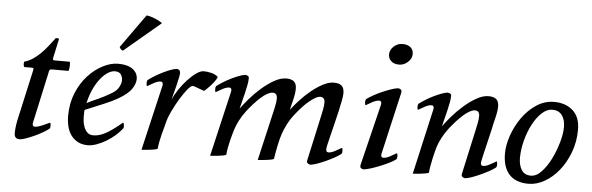

<svg xmlns="http://www.w3.org/2000/svg" viewBox="-47 -872 3208 1040"><g transform="rotate(5 1556.5 -352.0)"><path d="M149 -81Q148 -74 151 -68.5Q154 -63 162 -63Q176 -63 198.5 -72.5Q221 -82 242 -92Q246 -88 246 -76Q246 -68 245 -65Q244 -62 242 -59Q229 -49 207.5 -36.5Q186 -24 162.5 -13.5Q139 -3 118 4.5Q97 12 85 12Q58 12 56.5 -14.5Q55 -41 64 -88L125 -362Q127 -370 127 -375Q127 -380 117 -380H77Q72 -385 72 -396Q72 -407 74 -409Q99 -416 121 -431Q143 -446 162.5 -465.5Q182 -485 199.5 -507.5Q217 -530 233 -551H244Q251 -551 250 -545L228 -443Q224 -430 238 -430H319Q321 -427 321.5 -420.5Q322 -414 321.5 -406.5Q321 -399 320 -391.5Q319 -384 317 -380H225Q217 -380 214 -375Q211 -370 209 -356Z M422 -177Q482 -202 525.5 -220Q569 -238 598 -255Q651 -286 670 -314.5Q689 -343 689 -369Q689 -381 684 -393.5Q679 -406 667 -417Q655 -428 634 -435Q613 -442 581 -442Q542 -442 499 -420Q456 -398 419.5 -358.5Q383 -319 359.5 -262.5Q336 -206 336 -137Q336 -108 342.5 -81Q349 -54 363.5 -33.5Q378 -13 401 -0.5Q424 12 456 12Q477 12 502.5 3Q528 -6 553.5 -21Q579 -36 602 -56Q625 -76 641 -98Q641 -100 641.5 -102Q642 -104 642 -107Q642 -112 640.5 -118.5Q639 -125 636 -127Q584 -83 548.5 -63.5Q513 -44 481 -44Q460 -44 448 -56Q436 -68 429.5 -85.5Q423 -103 421.5 -123Q420 -143 421 -160Q421 -164 421 -168Q421 -172 422 -177ZM429 -215Q441 -266 459 -301Q477 -336 496.5 -358Q516 -380 534.5 -390Q553 -400 567 -400Q590 -400 600 -387Q610 -374 610 -354Q610 -338 598.5 -316.5Q587 -295 558 -279Q521 -257 490 -243.5Q459 -230 429 -215ZM712 -716Q721 -716 732.5 -712.5Q744 -709 756 -704.5Q768 -700 778.5 -694.5Q789 -689 796 -684Q798 -683 798 -681L601 -515Q590 -518 583 -530Q582 -532 582.5 -533Q583 -534 583 -535Z M866 -143Q864 -134 859 -116.5Q854 -99 849 -79Q844 -59 840 -38.5Q836 -18 835 -2Q830 1 817 3.5Q804 6 790 7.5Q776 9 764 10Q752 11 748 11L831 -345Q833 -353 830.5 -359.5Q828 -366 819 -366Q805 -366 785.5 -356Q766 -346 748 -335Q744 -339 744 -351Q744 -359 745 -362Q746 -365 748 -368Q761 -378 781 -390.5Q801 -403 822 -413.5Q843 -424 863.5 -432Q884 -440 900 -442Q906 -442 912.5 -438Q919 -434 920 -420Q920 -414 916 -394Q912 -374 906 -350.5Q900 -327 894.5 -305.5Q889 -284 886 -274Q897 -299 916.5 -328.5Q936 -358 959 -383Q982 -408 1005.5 -425Q1029 -442 1047 -442Q1067 -442 1089 -436.5Q1111 -431 1125 -418Q1123 -409 1112.5 -394.5Q1102 -380 1090 -367Q1078 -354 1068.5 -345Q1059 -336 1058 -336L1000 -357H994Q984 -357 965.5 -334Q947 -311 927 -278Q907 -245 889.5 -208Q872 -171 866 -143Z M1746 -84Q1746 -83 1745.5 -82.5Q1745 -82 1745 -81Q1744 -74 1747 -68.5Q1750 -63 1758 -63Q1772 -63 1791.5 -73Q1811 -83 1829 -94Q1833 -90 1833 -78Q1833 -70 1832 -67Q1831 -64 1829 -61Q1815 -50 1794 -38.5Q1773 -27 1750 -16.5Q1727 -6 1705 2Q1683 10 1667 12Q1661 12 1653 7Q1645 2 1647 -9L1702 -259Q1704 -268 1708.5 -290.5Q1713 -313 1713 -330Q1713 -359 1688 -359Q1676 -359 1659.5 -349.5Q1643 -340 1625 -324.5Q1607 -309 1588.5 -288.5Q1570 -268 1553 -246Q1534 -222 1520 -194Q1506 -166 1498 -143Q1488 -114 1480 -74.5Q1472 -35 1467 -2Q1462 1 1449 3.5Q1436 6 1422 7.5Q1408 9 1396 10Q1384 11 1380 11L1447 -278Q1450 -292 1452 -305.5Q1454 -319 1454 -330Q1454 -359 1429 -359Q1417 -359 1400.5 -350Q1384 -341 1366 -325Q1348 -309 1329.5 -288.5Q1311 -268 1294 -246Q1273 -218 1259.5 -191.5Q1246 -165 1239 -143Q1237 -136 1232 -119.5Q1227 -103 1222 -82.5Q1217 -62 1213 -40.5Q1209 -19 1208 -2Q1203 1 1190 3.5Q1177 6 1163 7.5Q1149 9 1137 10Q1125 11 1121 11L1204 -345Q1206 -353 1203.5 -359.5Q1201 -366 1192 -366Q1178 -366 1158.5 -356Q1139 -346 1121 -335Q1117 -339 1117 -351Q1117 -359 1118 -362Q1119 -365 1121 -368Q1134 -378 1154 -390.5Q1174 -403 1195 -413.5Q1216 -424 1236.5 -432Q1257 -440 1273 -442Q1279 -442 1287 -438Q1295 -434 1293 -420Q1293 -408 1289 -387.5Q1285 -367 1279.5 -343.5Q1274 -320 1268 -297Q1262 -274 1258 -257Q1274 -280 1301.5 -312Q1329 -344 1362 -373Q1395 -402 1430 -422Q1465 -442 1496 -442Q1524 -442 1538 -430Q1552 -418 1552 -389Q1552 -369 1545.5 -340.5Q1539 -312 1534 -293L1530 -275Q1548 -299 1575 -328.5Q1602 -358 1632.5 -383Q1663 -408 1695 -425Q1727 -442 1755 -442Q1783 -442 1797 -430Q1811 -418 1811 -389Q1811 -375 1806 -349Q1801 -323 1794 -291.5Q1787 -260 1778.5 -226.5Q1770 -193 1763 -163.5Q1756 -134 1750.5 -112Q1745 -90 1745 -82Q1745 -82 1746 -84Z M2045 -81Q2043 -73 2045.5 -66.5Q2048 -60 2057 -60Q2071 -60 2090.5 -70Q2110 -80 2128 -91Q2132 -87 2132 -75Q2132 -67 2131 -64Q2130 -61 2128 -58Q2114 -47 2091.5 -36Q2069 -25 2044.5 -15Q2020 -5 1996.5 2.5Q1973 10 1957 12Q1951 12 1943 8Q1935 4 1937 -10L2019 -345Q2021 -353 2018.5 -359.5Q2016 -366 2007 -366Q1993 -366 1973.5 -356Q1954 -346 1936 -335Q1932 -339 1932 -351Q1932 -359 1933 -362Q1934 -365 1936 -368Q1949 -378 1971 -390.5Q1993 -403 2017 -413.5Q2041 -424 2064 -432Q2087 -440 2103 -442Q2109 -442 2117 -438Q2125 -434 2123 -420ZM2039 -625Q2041 -648 2061 -665.5Q2081 -683 2107 -683Q2136 -683 2152 -668.5Q2168 -654 2166 -628Q2164 -606 2143.5 -588Q2123 -570 2097 -570Q2069 -570 2053 -585.5Q2037 -601 2039 -625Z M2358 -257Q2374 -280 2401.5 -312Q2429 -344 2462 -373Q2495 -402 2530 -422Q2565 -442 2596 -442Q2624 -442 2638 -430Q2652 -418 2652 -389Q2652 -369 2645.5 -340.5Q2639 -312 2634 -293Q2633 -286 2629 -268.5Q2625 -251 2619.5 -228Q2614 -205 2608 -179.5Q2602 -154 2597 -133Q2592 -112 2589 -97.5Q2586 -83 2586 -81Q2585 -74 2588 -68.5Q2591 -63 2599 -63Q2613 -63 2632.5 -73Q2652 -83 2670 -94Q2674 -90 2674 -78Q2674 -70 2673 -67Q2672 -64 2670 -61Q2656 -50 2635 -38.5Q2614 -27 2591 -16.5Q2568 -6 2546 2Q2524 10 2508 12Q2502 12 2494 7Q2486 2 2488 -9L2543 -259Q2545 -268 2549.5 -290.5Q2554 -313 2554 -330Q2554 -359 2529 -359Q2517 -359 2500.5 -350Q2484 -341 2466 -325Q2448 -309 2429.5 -288.5Q2411 -268 2394 -246Q2373 -218 2359.5 -191.5Q2346 -165 2339 -143Q2337 -136 2332.5 -119.5Q2328 -103 2323.5 -82Q2319 -61 2315 -39.5Q2311 -18 2310 -1Q2305 2 2292 4.5Q2279 7 2265 8.5Q2251 10 2239 11Q2227 12 2223 12L2304 -345Q2306 -353 2303.5 -359.5Q2301 -366 2292 -366Q2278 -366 2258.5 -356Q2239 -346 2221 -335Q2217 -339 2217 -351Q2217 -359 2218 -362Q2219 -365 2221 -368Q2234 -378 2254 -390.5Q2274 -403 2295 -413.5Q2316 -424 2336.5 -432Q2357 -440 2373 -442Q2379 -442 2387 -438Q2395 -434 2393 -420Q2393 -408 2389 -387.5Q2385 -367 2379.5 -343.5Q2374 -320 2368 -297Q2362 -274 2358 -257Z M2861 -33Q2891 -33 2919 -63Q2947 -93 2968.5 -136.5Q2990 -180 3003.5 -227.5Q3017 -275 3017 -311Q3017 -351 2999 -375Q2981 -399 2946 -399Q2917 -399 2889.5 -373.5Q2862 -348 2841 -308Q2820 -268 2807 -219Q2794 -170 2794 -123Q2794 -85 2810 -59Q2826 -33 2861 -33ZM2711 -141Q2711 -186 2729 -238.5Q2747 -291 2779 -336.5Q2811 -382 2855.5 -412Q2900 -442 2953 -442Q3015 -442 3054.5 -407Q3094 -372 3094 -303Q3094 -238 3072.5 -180.5Q3051 -123 3016.5 -80Q2982 -37 2938.5 -12.5Q2895 12 2852 12Q2783 12 2747 -27Q2711 -66 2711 -141Z"/></g></svg>

Font: Lusitana
Style: Italic
Weight: 400
Italic angle: -12°
Designer: Ana Paula Megda
Foundry: Ana Paula Megda
Version: Version 1.000; ttfautohint (v1.1) -l 8 -r 50 -G 200 -x 14 -D